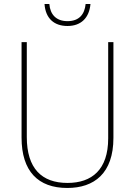

<svg xmlns="http://www.w3.org/2000/svg" viewBox="-20 -923 669 953"><path d="M429 -903H405C400 -852 373 -818 315 -818C259 -818 229 -851 225 -903H201C206 -831 249 -794 315 -794C382 -794 423 -834 429 -903ZM543 -239V-714H517V-236C517 -81 436 -15 315 -15C187 -15 113 -87 113 -243V-714H87V-240C87 -73 169 10 314 10C447 10 543 -62 543 -239Z"/></svg>

Font: Noto Sans Sinhala SemiCondensed Thin
Style: Regular
Weight: 100
Width: 4
Designer: Jelle Bosma - Monotype Design Team
Foundry: Monotype Imaging Inc.
Version: Version 2.006